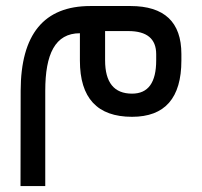

<svg xmlns="http://www.w3.org/2000/svg" viewBox="-20 -382 677 644"><path d="M410.2 -277.8C472.7 -277.8 503.9 -252 503.9 -200.2V-179.7C503.9 -105 477.1 -67.9 422.9 -67.9C362.8 -67.9 332.5 -105 332.5 -179.7V-277.8ZM131.8 -77.6C131.8 -200.2 164.6 -270.5 248 -270.5V-178.7C248 -53.2 306.2 9.8 422.9 9.8C533.2 9.8 588.4 -53.2 588.4 -179.2V-200.7C588.4 -308.1 531.2 -361.8 417.5 -361.8H283.2C127.4 -361.8 49.8 -267.1 49.3 -77.6L48.8 242.2H131.8Z"/></svg>

Font: Shabnam
Style: Regular
Weight: 400
Foundry: DejaVu fonts team - Redesigned by Saber Rastikerdar - Based on Vazir font
Version: Version 5.0.1